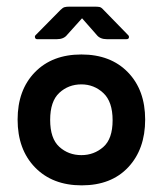

<svg xmlns="http://www.w3.org/2000/svg" viewBox="-20 -548 491 578"><path d="M227 -493 182 -443Q172 -430 151 -430H92Q87 -430 85.5 -434.5Q84 -439 87 -442L162 -518Q169 -525 174.5 -526.5Q180 -528 190 -528H264Q274 -528 279.5 -527Q285 -526 292 -518L366 -442Q369 -439 368 -434.5Q367 -430 360 -430H302Q281 -430 271 -443ZM226 10Q138 10 85.5 -44Q33 -98 33 -188Q33 -277 85 -330.5Q137 -384 225 -384Q313 -384 365 -330.5Q417 -277 417 -188Q417 -99 366 -44.5Q315 10 226 10ZM225 -81Q263 -81 291 -105.5Q319 -130 319 -186Q319 -242 291 -268Q263 -294 225 -294Q186 -294 158.5 -268.5Q131 -243 131 -187Q131 -131 158.5 -106Q186 -81 225 -81Z"/></svg>

Font: Zain
Style: Bold
Weight: 700
Designer: Zain,Boutros
Foundry: Mobile Telecommunications Company (Zain), 2024
Version: Version 1.50; ttfautohint (v1.8.4)